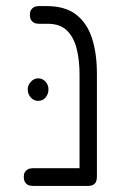

<svg xmlns="http://www.w3.org/2000/svg" viewBox="-20 -600 390 630"><path d="M270 10Q261 10 254.5 7.5Q248 5 244.5 -0.5Q241 -6 241 -13V-355Q241 -403 231.5 -440.5Q222 -478 199.5 -500Q177 -522 136 -522H108Q98 -522 91.5 -525.5Q85 -529 81.5 -535.5Q78 -542 78 -551Q78 -561 81.5 -567Q85 -573 91.5 -576.5Q98 -580 107 -580H133Q194 -580 230 -552Q266 -524 282 -474Q298 -424 298 -358V-20Q298 -10 295 -3.5Q292 3 285.5 6.5Q279 10 270 10ZM88 10Q78 10 71.5 6.5Q65 3 61.5 -3.5Q58 -10 58 -19Q58 -29 61.5 -35Q65 -41 71.5 -44.5Q78 -48 87 -48H271L270 10ZM105 -269Q91 -269 81 -280Q71 -291 71 -307Q71 -321 81.5 -332Q92 -343 105 -343Q119 -343 129 -332.5Q139 -322 139 -307Q139 -291 129.5 -280Q120 -269 105 -269Z"/></svg>

Font: Fredoka SemiCondensed Light
Style: Regular
Weight: 300
Width: 4
Designer: Ben Nathan
Foundry: Milena B. Brandão, Ben Nathan
Version: Version 2.001